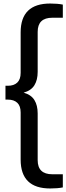

<svg xmlns="http://www.w3.org/2000/svg" viewBox="-20 -838 376 1088"><path d="M264.5 230Q97 230 97 66.5V-200.5Q97 -237.5 78 -255.5Q59 -273.5 24.5 -273.5H11V-352H24.5Q59 -352 78 -370.2Q97 -388.5 97 -425V-654.5Q97 -818 264.5 -818Q285 -818 303.2 -816.5Q321.5 -815 336 -812V-737.5H276.5Q193.5 -737.5 193.5 -657.5V-431Q193.5 -385 175 -355Q156.5 -325 114 -313Q156.5 -301 175 -271Q193.5 -241 193.5 -195V69.5Q193.5 149.5 276.5 149.5H336V224Q321.5 227 303.2 228.5Q285 230 264.5 230Z"/></svg>

Font: Encode Sans Cnd Md
Style: Regular
Weight: 500
Width: 3
Designer: Multiple Designers
Foundry: Impallari Type
Version: Version 3.002; ttfautohint (v1.8.3) -l 8 -r 50 -G 200 -x 14 